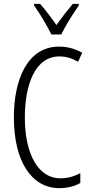

<svg xmlns="http://www.w3.org/2000/svg" viewBox="-20 -967 471 997"><path d="M247 -788H298C321 -835 359 -896 389 -938V-947H358C324 -906 303 -879 273 -837C246 -876 213 -919 188 -947H157V-938C186 -899 223 -835 247 -788ZM289 -674C321 -674 354 -665 385 -646L407 -693C369 -714 330 -725 287 -725C123 -725 52 -555 52 -358C52 -129 144 10 288 10C330 10 369 0 397 -17V-68C371 -54 336 -41 293 -41C180 -41 109 -165 109 -357C109 -521 159 -674 289 -674Z"/></svg>

Font: Noto Sans Georgian ExtraCondensed Light
Style: Regular
Weight: 300
Width: 2
Designer: Monotype Design Team, Akaki Razmadze
Foundry: Google LLC
Version: Version 2.005